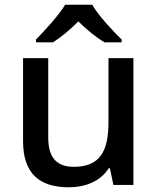

<svg xmlns="http://www.w3.org/2000/svg" viewBox="-20 -786 670 816"><path d="M372 -766H257C230 -721 170 -656 133 -618V-606H205C240 -628 277 -659 313 -695C349 -659 389 -627 424 -606H497V-618C459 -655 397 -721 372 -766ZM547 -539H441V-266C441 -144 405 -77 294 -77C219 -77 185 -118 185 -202V-539H78V-186C78 -49 147 10 273 10C341 10 407 -15 442 -71H447L462 0H547Z"/></svg>

Font: Noto Sans Gujarati Medium
Style: Regular
Weight: 500
Designer: Jelle Bosma - Monotype Design Team, Universal Thirst
Foundry: Monotype Imaging Inc.
Version: Version 2.106